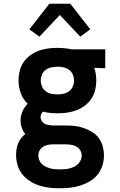

<svg xmlns="http://www.w3.org/2000/svg" viewBox="-20 -784 640 1027"><path d="M300 223Q272 223 244.5 220Q217 217 190.5 208.5Q164 200 140.5 185Q117 170 99.5 148.5Q82 127 74 100Q66 73 66 46Q66 30 68.5 14Q71 -2 77 -16.5Q83 -31 92.5 -44Q102 -57 115 -67Q103 -82 96.5 -101Q90 -120 90 -139Q90 -164 100 -187.5Q110 -211 128 -229Q103 -253 91 -286Q79 -319 79 -353Q79 -379 85 -404Q91 -429 105.5 -450.5Q120 -472 141 -487.5Q162 -503 186 -512Q210 -521 235.5 -524.5Q261 -528 287 -528Q304 -528 321 -526.5Q338 -525 354 -522L362 -520H543V-419L484 -421Q490 -405 492.5 -387.5Q495 -370 495 -353Q495 -327 489 -302Q483 -277 468.5 -255.5Q454 -234 433 -218.5Q412 -203 388 -194Q364 -185 338.5 -181.5Q313 -178 287 -178Q267 -178 247.5 -180Q228 -182 210 -187Q204 -181 200.5 -173.5Q197 -166 197 -158Q197 -148 202.5 -138.5Q208 -129 216.5 -123.5Q225 -118 235.5 -116Q246 -114 256 -113H328Q353 -113 377.5 -110.5Q402 -108 425.5 -100Q449 -92 471 -79Q493 -66 508 -46Q523 -26 529.5 -1.5Q536 23 536 48Q536 75 527.5 102Q519 129 501.5 150.5Q484 172 460 186Q436 200 409.5 208.5Q383 217 355.5 220Q328 223 300 223ZM287 -279Q303 -279 319.5 -282.5Q336 -286 349.5 -296Q363 -306 369.5 -321.5Q376 -337 376 -353Q376 -368 370.5 -382.5Q365 -397 354 -407Q343 -417 328.5 -421.5Q314 -426 299 -427H287Q270 -427 254 -423.5Q238 -420 224.5 -410.5Q211 -401 204.5 -385Q198 -369 198 -353Q198 -337 204.5 -321.5Q211 -306 224.5 -296Q238 -286 254 -282.5Q270 -279 287 -279ZM300 122Q320 122 339 119.5Q358 117 375.5 108.5Q393 100 405 84Q417 68 417 48Q417 33 409 19.5Q401 6 387 -1Q373 -8 358 -10Q343 -12 328 -12H262Q249 -12 235.5 -9Q222 -6 210.5 1Q199 8 192 20.5Q185 33 185 46Q185 59 189.5 71.5Q194 84 203.5 93Q213 102 224.5 107.5Q236 113 248.5 116.5Q261 120 274 121Q287 122 300 122ZM191 -588 137 -627 244 -764H356L463 -627L409 -588L300 -704Z"/></svg>

Font: Iosevka Plex Etoile
Style: Bold
Weight: 700
Designer: Belleve Invis
Foundry: Belleve Invis
Version: Version 25.1.1; ttfautohint (v1.8.4)